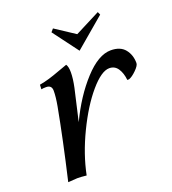

<svg xmlns="http://www.w3.org/2000/svg" viewBox="-125 -766 773 861"><g transform="rotate(-20 262.0 -335.5)"><path d="M225.1 -498Q233.4 -486.3 233.4 -459Q233.4 -429.7 224.6 -388.2Q216.3 -349.1 189.9 -236.8Q240.7 -343.8 308.1 -417.2Q375.5 -490.7 434.6 -490.7Q480 -490.7 502 -463.6Q523.9 -436.5 523.9 -397.5Q523.9 -385.7 503.7 -365.7Q483.4 -345.7 467.8 -340.3H459.5Q456.1 -373.5 441.7 -395.5Q427.2 -417.5 400.9 -417.5Q363.3 -417.5 309.6 -354.7Q255.9 -292 208.3 -193.4Q160.6 -94.7 141.6 0Q115.7 -2.9 98.1 -2.9L53.7 0Q98.1 -190.9 125 -335.9Q132.8 -378.9 132.8 -407.7Q132.8 -434.6 106 -434.6Q91.8 -434.6 83 -432.6L84 -454.1Q108.4 -458.5 130.6 -465.1Q152.8 -471.7 182.9 -482.9Q212.9 -494.1 225.1 -498ZM303.2 -536.6 212.9 -657.2 225.1 -671.4 318.8 -609.9 439 -671.4 445.3 -657.2Z"/></g></svg>

Font: Flanker
Style: Italic
Weight: 400
Italic angle: -12°
Designer: Flanker
Version: Version 2.027